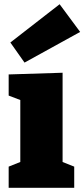

<svg xmlns="http://www.w3.org/2000/svg" viewBox="-20 -888 399 908"><path d="M276 -544V-122L331 -100V0H21V-100L76 -122V-415L21 -436V-536ZM359 -737 96 -592 29 -687 262 -868Z"/></svg>

Font: Bitter Pro Black
Style: Regular
Weight: 900
Designer: Sol Matas, and Bitter project Authors
Foundry: Sol Matas
Version: Version 1.010